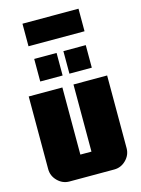

<svg xmlns="http://www.w3.org/2000/svg" viewBox="-131 -962 762 1036"><g transform="rotate(-15 250.0 -444.0)"><path d="M100 -762V-888H413V-762ZM237 -562H112V-688H237ZM400 -562H275V-688H400ZM469 -94Q469 -56 441 -28Q413 0 375 0H125Q87 0 59 -28Q31 -56 31 -94V-500H219V-125H281V-500H469Z"/></g></svg>

Font: CostaRica
Style: Normal
Weight: 900
Version: Version 1.3